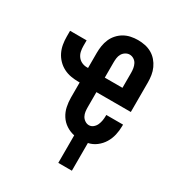

<svg xmlns="http://www.w3.org/2000/svg" viewBox="-164 -635 828 894"><g transform="rotate(30 250.0 -187.5)"><path d="M282 153V5Q258 0 237.5 -13.5Q217 -27 204 -47.5Q191 -68 186 -92Q181 -116 181 -140V-221H174Q154 -221 133.5 -224.5Q113 -228 94.5 -237.5Q76 -247 61.5 -262Q47 -277 38 -295.5Q29 -314 25.5 -334.5Q22 -355 22 -376V-407H111V-376Q111 -362 114 -348Q117 -334 125.5 -322.5Q134 -311 147 -305Q160 -299 174 -299H181V-380Q181 -399 184 -418Q187 -437 194.5 -454.5Q202 -472 215 -486.5Q228 -501 244.5 -510.5Q261 -520 280 -524Q299 -528 318 -528Q338 -528 357 -524Q376 -520 392.5 -510.5Q409 -501 421.5 -486.5Q434 -472 442 -454.5Q450 -437 453 -418Q456 -399 456 -380V-221H271V-140Q271 -128 272.5 -116.5Q274 -105 279.5 -94.5Q285 -84 295.5 -77Q306 -70 317 -70Q330 -70 340 -78.5Q350 -87 355 -98.5Q360 -110 362 -122.5Q364 -135 364 -148V-152H454V-144Q454 -120 448.5 -96Q443 -72 430.5 -51.5Q418 -31 398.5 -16Q379 -1 355 4V153ZM366 -299V-380Q366 -392 364 -404Q362 -416 356.5 -426.5Q351 -437 340.5 -443.5Q330 -450 318 -450Q307 -450 296.5 -443.5Q286 -437 280 -426.5Q274 -416 272.5 -404Q271 -392 271 -380V-299Z"/></g></svg>

Font: Iosevka Semibold
Style: Regular
Weight: 600
Monospace: yes
Designer: Belleve Invis
Foundry: Belleve Invis
Version: Version 33.2.3; ttfautohint (v1.8.4)